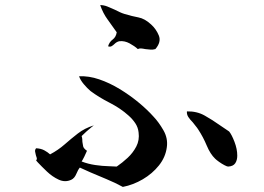

<svg xmlns="http://www.w3.org/2000/svg" viewBox="-20 -742 1040 755"><path d="M636 -163Q631 -124 605 -91.5Q579 -59 541.5 -37Q504 -15 463 -7Q434 -23 399 -37.5Q364 -52 335 -64.5Q306 -77 294 -83Q287 -75 280 -58Q273 -41 260 -35Q236 -24 211 -35.5Q186 -47 164.5 -67.5Q143 -88 129 -103Q124 -109 122 -111Q126 -116 124.5 -121Q123 -126 121 -132Q119 -139 118 -146Q117 -153 122 -159Q141 -158 154 -151Q167 -144 177 -135Q209 -152 234 -174Q259 -196 286 -217Q313 -238 349 -249Q349 -249 340 -242Q331 -235 320 -225Q309 -215 301 -207Q303 -201 303.5 -195Q304 -189 304 -184Q305 -175 307 -166.5Q309 -158 322 -149Q318 -139 311.5 -126Q305 -113 301 -107Q327 -97 355 -93Q383 -89 405.5 -88.5Q428 -88 439 -87Q461 -102 482 -121.5Q503 -141 516 -166Q529 -191 525 -221Q523 -241 512 -257.5Q501 -274 485 -288Q454 -316 411 -338Q368 -360 336 -384Q323 -395 309.5 -411Q296 -427 291 -442Q329 -444 370 -430Q411 -416 450.5 -392Q490 -368 524.5 -339.5Q559 -311 584 -283Q604 -262 622.5 -230Q641 -198 636 -163ZM591 -549Q581 -546 571 -547Q561 -548 551 -549Q542 -551 534.5 -551.5Q527 -552 522 -549Q509 -561 489.5 -571.5Q470 -582 450 -580Q444 -579 439 -576Q434 -573 430 -569Q425 -564 419 -560.5Q413 -557 405 -560Q410 -577 423 -586.5Q436 -596 439 -615Q421 -641 403 -665.5Q385 -690 374 -722Q388 -722 402 -716.5Q416 -711 431 -704Q441 -699 450.5 -694.5Q460 -690 470 -687Q500 -678 524.5 -673.5Q549 -669 574 -646Q594 -628 604.5 -602.5Q615 -577 591 -549ZM913 -130Q913 -112 905 -100Q897 -88 877 -87Q873 -87 862.5 -92.5Q852 -98 841.5 -105.5Q831 -113 826 -118Q807 -136 793 -169.5Q779 -203 760 -232Q755 -240 749 -247Q743 -254 738 -261Q727 -272 720.5 -282Q714 -292 715 -304Q754 -305 785 -287.5Q816 -270 844 -250Q853 -244 862.5 -237.5Q872 -231 881 -225Q891 -213 902 -184.5Q913 -156 913 -130Z"/></svg>

Font: Yuji Syuku
Style: Regular
Weight: 400
Designer: Kataoka Yuji
Foundry: Kinuta Font Factory
Version: Version 3.002